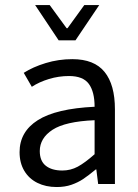

<svg xmlns="http://www.w3.org/2000/svg" viewBox="-20 -734 552 766"><path d="M255.4 -430.7Q214.4 -430.7 175.5 -418.9Q136.7 -407.2 106.9 -387.7L74.7 -443.4Q111.3 -466.8 162.4 -482.4Q213.4 -498 268.6 -498Q356 -498 397.2 -447Q438.5 -396 438.5 -297.9V0H371.6L364.3 -58.1H362.3Q332 -33.2 311.5 -19.5Q291 -5.9 264.9 3.2Q238.8 12.2 206.1 12.2Q162.6 12.2 129.2 -4.4Q95.7 -21 76.9 -52.5Q58.1 -84 58.1 -127Q58.1 -208.5 130.9 -254.6Q203.6 -300.8 357.4 -308.1Q357.4 -367.7 334.5 -399.2Q311.5 -430.7 255.4 -430.7ZM357.4 -118.7V-254.4Q240.7 -249.5 189.7 -216.3Q138.7 -183.1 138.7 -131.3Q138.7 -91.8 162.6 -72.8Q186.5 -53.7 228.5 -53.7Q261.7 -53.7 290.3 -69.1Q318.8 -84.5 357.4 -118.7ZM178.2 -713.9 245.6 -621.6H249.5L316.4 -713.9H376L281.2 -573.2H213.9L120.1 -713.9Z"/></svg>

Font: Varta
Style: Regular
Weight: 400
Designer: Joana Correia, Viktoriya Grabowska, Eben Sorkin
Foundry: Sorkin Type
Version: Version 1.003; ttfautohint (v1.3) -l 8 -r 24 -G 200 -x 12 -H